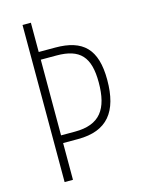

<svg xmlns="http://www.w3.org/2000/svg" viewBox="-110 -779 625 843"><g transform="rotate(-15 202.5 -357.0)"><path d="M374 -385C374 -526 315 -581 190 -581H115V-714H77V0H115V-167H183C316 -167 374 -241 374 -385ZM178 -202H115V-546H186C293 -546 335 -500 335 -384C335 -263 292 -202 178 -202Z"/></g></svg>

Font: Noto Sans Telugu ExtraCondensed ExtraLight
Style: Regular
Weight: 200
Width: 2
Designer: Jelle Bosma - Monotype Design Team
Foundry: Monotype Imaging Inc.
Version: Version 2.005